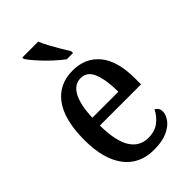

<svg xmlns="http://www.w3.org/2000/svg" viewBox="-233 -848 940 940"><g transform="rotate(-45 236.5 -378.0)"><path d="M253 10Q152 10 98 -62Q44 -134 44 -264Q44 -405 96.5 -476Q149 -547 244 -547Q332 -547 382.5 -485.5Q433 -424 433 -305V-262H148Q149 -153 181.5 -102Q214 -51 274 -51Q319 -51 348.5 -74Q378 -97 393 -129Q402 -125 408.5 -116Q415 -107 415 -93Q415 -71 398 -47Q381 -23 345 -6.5Q309 10 253 10ZM329 -315Q329 -395 310 -444Q291 -493 246 -493Q201 -493 176.5 -447Q152 -401 149 -315ZM263 -606Q238 -624 207.5 -652.5Q177 -681 151.5 -710Q126 -739 115 -756V-766H225Q234 -744 248.5 -717Q263 -690 278.5 -664Q294 -638 306 -619V-606Z"/></g></svg>

Font: Noto Serif Tamil Condensed Medium
Style: Italic
Weight: 500
Width: 3
Italic angle: -12°
Designer: Indian Type Foundry, Tom Grace, and the Monotype Design Team
Foundry: Monotype Imaging Inc.
Version: Version 2.003; ttfautohint (v1.8.4.7-5d5b)